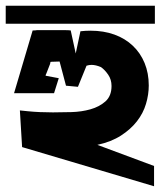

<svg xmlns="http://www.w3.org/2000/svg" viewBox="-23 -564 564 675"><path d="M332 -328.1Q313.5 -335.9 298.8 -335.9Q290 -335.9 281.2 -333L251 -258.8L209 -262.7L186.5 -347.7L155.3 -346.7Q153.3 -344.7 153.3 -339.8L139.6 -304.7Q137.7 -302.7 138.2 -301.3Q138.7 -299.8 136.7 -297.9L183.6 -289.1L167 -236.3H26.4L91.8 -457H95.7Q101.6 -457 106.4 -458H186.5Q197.3 -458 207.5 -458Q217.8 -458 225.6 -457L243.2 -376L259.8 -454.1Q268.6 -455.1 277.3 -455.6Q286.1 -456.1 294.9 -456.1Q341.8 -456.1 379.4 -442.4Q417 -428.7 443.8 -403.3Q470.7 -377.9 485.4 -342.3Q500 -306.6 500 -263.7Q500 -231.4 490.2 -198.7Q480.5 -166 458.5 -137.7Q436.5 -109.4 402.3 -87.4Q368.2 -65.4 319.3 -54.7L518.6 19.5V90.8L54.7 -46.9L46.9 -175.8L75.2 -172.9Q94.7 -170.9 117.2 -169.9Q139.6 -168.9 163.1 -168.9Q192.4 -168.9 228 -169.9Q263.7 -170.9 294.9 -179.7Q326.2 -188.5 347.7 -207.5Q369.1 -226.6 369.1 -261.7Q369.1 -284.2 357.4 -301.3Q345.7 -318.4 332 -328.1ZM521.5 -543.9V-480.5H-2.9V-543.9Z"/></svg>

Font: Shorif Bongobondhu ANSI V2
Style: Regular
Weight: 400
Designer: Shorif Uddin Shishir, Shorif art & Design, e-mail : shorifart@gmail.com, facebook : Shorif2001
Foundry: Lipighor Font Foundry
Version: Designed By Shorif Uddin Shishir | Build By Niladri Shekhar 